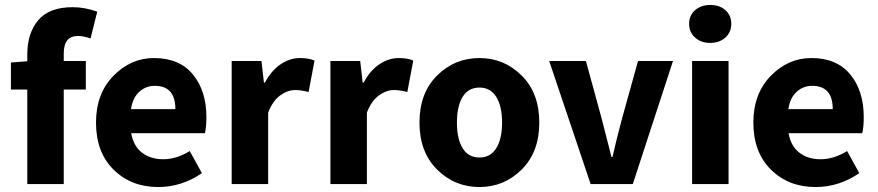

<svg xmlns="http://www.w3.org/2000/svg" viewBox="-20 -742 3539 774"><path d="M90 0V-381H24V-490L90 -495V-522Q90 -608 134 -660.5Q178 -713 273 -713Q322 -713 372 -695L345 -587Q317 -597 294 -597Q237 -597 237 -526V-496H326V-381H237V0Z M618 12Q509 12 438 -58Q367 -128 367 -248Q367 -364 437 -436Q507 -508 601 -508Q703 -508 757.5 -442Q812 -376 812 -270Q812 -229 806 -205H509Q518 -153 552.5 -126.5Q587 -100 638 -100Q691 -100 745 -133L794 -44Q712 12 618 12ZM508 -302H687Q687 -396 604 -396Q568 -396 541.5 -372Q515 -348 508 -302Z M914 0V-496H1034L1044 -409H1048Q1074 -458 1111.5 -483Q1149 -508 1189 -508Q1225 -508 1248 -498L1224 -371Q1195 -379 1170 -379Q1139 -379 1109 -357Q1079 -335 1061 -288V0Z M1312 0V-496H1432L1442 -409H1446Q1472 -458 1509.5 -483Q1547 -508 1587 -508Q1623 -508 1646 -498L1622 -371Q1593 -379 1568 -379Q1537 -379 1507 -357Q1477 -335 1459 -288V0Z M1913 12Q1813 12 1742 -58.5Q1671 -129 1671 -248Q1671 -367 1742 -437.5Q1813 -508 1913 -508Q2012 -508 2083 -437.5Q2154 -367 2154 -248Q2154 -129 2083 -58.5Q2012 12 1913 12ZM1913 -107Q1957 -107 1980.5 -144.5Q2004 -182 2004 -248Q2004 -314 1980.5 -351.5Q1957 -389 1913 -389Q1868 -389 1845 -351.5Q1822 -314 1822 -248Q1822 -182 1845 -144.5Q1868 -107 1913 -107Z M2361 0 2194 -496H2342L2406 -262Q2419 -213 2445 -109H2449Q2466 -184 2487 -262L2552 -496H2693L2531 0Z M2770 0V-496H2917V0ZM2843 -722Q2881 -722 2904.5 -701Q2928 -680 2928 -646Q2928 -612 2904 -590.5Q2880 -569 2843 -569Q2806 -569 2782 -590.5Q2758 -612 2758 -646Q2758 -680 2782 -701Q2806 -722 2843 -722Z M3268 12Q3159 12 3088 -58Q3017 -128 3017 -248Q3017 -364 3087 -436Q3157 -508 3251 -508Q3353 -508 3407.5 -442Q3462 -376 3462 -270Q3462 -229 3456 -205H3159Q3168 -153 3202.5 -126.5Q3237 -100 3288 -100Q3341 -100 3395 -133L3444 -44Q3362 12 3268 12ZM3158 -302H3337Q3337 -396 3254 -396Q3218 -396 3191.5 -372Q3165 -348 3158 -302Z"/></svg>

Font: Toshiba Sans
Style: Bold
Weight: 700
Designer: Paul D. Hunt
Foundry: Toshiba Corporation
Version: Version 2.020;PS 2.0;hotconv 1.0.86;makeotf.lib2.5.63406